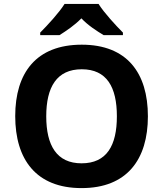

<svg xmlns="http://www.w3.org/2000/svg" viewBox="-20 -954 836 984"><path d="M485 -934H311C283 -889 223 -824 186 -787V-774H285C320 -796 362 -824 397 -860C431 -824 476 -795 511 -774H610V-787C574 -823 513 -889 485 -934ZM738 -358C738 -580 631 -725 399 -725C165 -725 58 -580 58 -359C58 -137 165 10 398 10C631 10 738 -137 738 -358ZM217 -358C217 -508 271 -599 399 -599C527 -599 579 -508 579 -358C579 -208 527 -117 398 -117C271 -117 217 -208 217 -358Z"/></svg>

Font: Noto Sans Lisu
Style: Bold
Weight: 700
Designer: Monotype Design Team. David Williams.
Foundry: Monotype Imaging Inc.
Version: Version 2.102